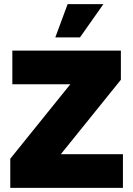

<svg xmlns="http://www.w3.org/2000/svg" viewBox="-20 -914 648 934"><path d="M30 0V-142L322 -504H40V-668H568V-526L276 -164H578V0ZM249 -732 309 -894H483L369 -732Z"/></svg>

Font: Gantari Black
Style: Regular
Weight: 900
Version: Version 1.000